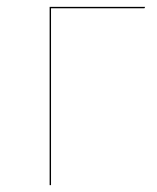

<svg xmlns="http://www.w3.org/2000/svg" viewBox="-20 -537 455 557"><path d="M124 0V-517H401L399 -513H128V0Z"/></svg>

Font: FiraGO Four
Style: Regular
Weight: 100
Designer: bBox Type
Foundry: bBox Type GmbH
Version: Version 1.001